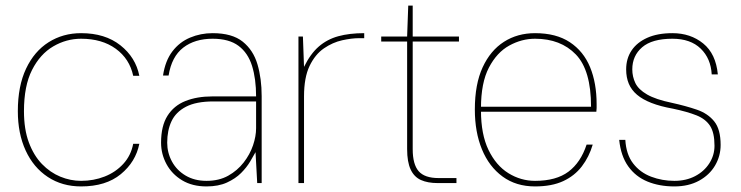

<svg xmlns="http://www.w3.org/2000/svg" viewBox="-20 -657 2658 689"><path d="M271 12Q203 12 151.5 -22Q100 -56 72 -117Q44 -178 44 -258Q44 -348 73.5 -410.5Q103 -473 154.5 -505.5Q206 -538 271 -538Q357 -538 412 -494.5Q467 -451 480 -385H458Q445 -446 395.5 -482Q346 -518 271 -518Q218 -518 171 -490.5Q124 -463 95 -406Q66 -349 66 -258Q66 -193 83.5 -146Q101 -99 130.5 -68.5Q160 -38 196.5 -23Q233 -8 271 -8Q316 -8 355.5 -23.5Q395 -39 422.5 -69Q450 -99 458 -141H480Q467 -76 413.5 -32Q360 12 271 12Z M721 12Q670 12 633.5 -10Q597 -32 577.5 -68Q558 -104 558 -145Q558 -205 581 -241.5Q604 -278 645.5 -294.5Q687 -311 741 -311H899Q899 -374 884.5 -420.5Q870 -467 836 -492.5Q802 -518 743 -518Q679 -518 637.5 -486Q596 -454 585 -386H565Q573 -439 598.5 -472.5Q624 -506 662 -522Q700 -538 743 -538Q813 -538 851 -507.5Q889 -477 904 -426Q919 -375 919 -312V0H903L897 -111Q890 -98 877.5 -77Q865 -56 845 -36Q825 -16 794.5 -2Q764 12 721 12ZM721 -8Q766 -8 799 -26.5Q832 -45 854.5 -74Q877 -103 888 -135.5Q899 -168 899 -197V-293H746Q684 -293 647.5 -274Q611 -255 595.5 -222Q580 -189 580 -145Q580 -109 597 -77.5Q614 -46 646 -27Q678 -8 721 -8Z M1051 0V-526H1067L1071 -417Q1094 -464 1124 -490Q1154 -516 1194 -527Q1234 -538 1287 -538V-520H1269Q1242 -520 1208 -512.5Q1174 -505 1142.5 -483.5Q1111 -462 1091 -420.5Q1071 -379 1071 -311V0Z M1551 0Q1515 0 1490.5 -11Q1466 -22 1453.5 -49Q1441 -76 1441 -122V-508H1348V-526H1441L1445 -637H1461V-526H1627V-508H1461V-122Q1461 -67 1482.5 -42.5Q1504 -18 1554 -18H1618V0Z M1900 12Q1832 12 1783.5 -23.5Q1735 -59 1709.5 -121Q1684 -183 1684 -264Q1684 -355 1712 -415.5Q1740 -476 1788.5 -507Q1837 -538 1900 -538Q1976 -538 2025 -505.5Q2074 -473 2097.5 -416Q2121 -359 2121 -283Q2121 -275 2121 -269.5Q2121 -264 2120 -256H1695V-274H2101Q2101 -405 2046.5 -461.5Q1992 -518 1900 -518Q1852 -518 1807.5 -493.5Q1763 -469 1734.5 -414.5Q1706 -360 1706 -269V-260Q1706 -175 1733 -119Q1760 -63 1804.5 -35.5Q1849 -8 1900 -8Q1976 -8 2020 -41Q2064 -74 2085 -138H2107Q2094 -94 2068 -60Q2042 -26 2001 -7Q1960 12 1900 12Z M2400 12Q2346 12 2303.5 -5.5Q2261 -23 2234.5 -60Q2208 -97 2202 -155H2224Q2227 -103 2252 -70.5Q2277 -38 2316.5 -23Q2356 -8 2400 -8Q2442 -8 2474.5 -25Q2507 -42 2525.5 -71Q2544 -100 2544 -134Q2544 -181 2528 -205.5Q2512 -230 2479.5 -243Q2447 -256 2395 -267Q2350 -275 2318 -287.5Q2286 -300 2266 -317Q2246 -334 2236.5 -356.5Q2227 -379 2227 -408Q2227 -447 2246.5 -476Q2266 -505 2303 -521.5Q2340 -538 2393 -538Q2458 -538 2503.5 -501Q2549 -464 2556 -390H2534Q2531 -447 2494.5 -482.5Q2458 -518 2393 -518Q2320 -518 2284.5 -487.5Q2249 -457 2249 -408Q2249 -382 2260 -359Q2271 -336 2302 -318Q2333 -300 2391 -288Q2441 -277 2480.5 -263.5Q2520 -250 2543 -221.5Q2566 -193 2566 -137Q2566 -97 2546 -63Q2526 -29 2488.5 -8.5Q2451 12 2400 12Z"/></svg>

Font: DM Sans 9pt Thin
Style: Regular
Weight: 250
Version: Version 4.004;gftools[0.9.30]